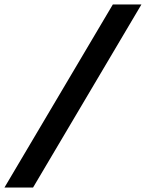

<svg xmlns="http://www.w3.org/2000/svg" viewBox="-70 -736 658 866"><path d="M-50 110H79L568 -716H439Z"/></svg>

Font: Uncut Sans
Style: Bold Italic
Weight: 700
Italic angle: -11°
Designer: Kasper Nordkvist
Foundry: UNCUT.wtf
Version: Version 1.304;Glyphs 3.2 (3246)